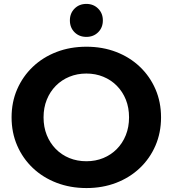

<svg xmlns="http://www.w3.org/2000/svg" viewBox="-20 -951 884 983"><path d="M422.5 11.8Q339.9 11.8 269.6 -15.2Q199.4 -42.2 147.9 -91.1Q96.4 -140 67.9 -206Q39.3 -271.9 39.3 -350.2Q39.3 -428.5 67.9 -494.1Q96.5 -559.8 148 -608.9Q199.6 -658 269.6 -684.9Q339.5 -711.8 422.2 -711.8Q505.2 -711.8 574.8 -685Q644.4 -658.2 695.9 -609.3Q747.3 -560.4 775.9 -494.5Q804.5 -428.7 804.5 -350.1Q804.5 -271.6 775.9 -205.5Q747.3 -139.4 695.9 -90.6Q644.4 -41.8 574.8 -15Q505.2 11.8 422.5 11.8ZM422.2 -125.5Q469.1 -125.5 508.8 -141.8Q548.5 -158.1 578.1 -188.1Q607.7 -218.1 624.2 -259.2Q640.7 -300.3 640.7 -350.2Q640.7 -400.1 624.3 -440.9Q607.8 -481.8 578.2 -511.8Q548.6 -541.8 508.8 -558.1Q469.1 -574.5 422.2 -574.5Q375.3 -574.5 335.4 -558.1Q295.5 -541.8 265.8 -511.8Q236.1 -481.7 219.6 -440.8Q203 -399.8 203 -350.2Q203 -300.6 219.5 -259.4Q236 -218.3 265.7 -188.1Q295.4 -158 335.3 -141.7Q375.3 -125.5 422.2 -125.5ZM422.2 -762.1Q385.5 -762.1 361.6 -785.9Q337.8 -809.8 337.8 -846.5Q337.8 -882.9 361.6 -906.9Q385.5 -931 422.2 -931Q458.6 -931 482.6 -906.9Q506.6 -882.9 506.6 -846.5Q506.6 -809.8 482.6 -785.9Q458.6 -762.1 422.2 -762.1Z"/></svg>

Font: Montserrat Thin
Style: Regular
Weight: 100
Designer: Julieta Ulanovsky
Foundry: Julieta Ulanovsky
Version: Version 9.000